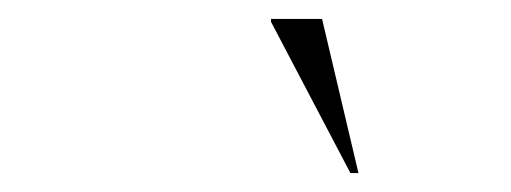

<svg xmlns="http://www.w3.org/2000/svg" viewBox="-20 -752 540 203"><path d="M359 -569H350.5L266.5 -729V-732H320.5Z"/></svg>

Font: Newsreader Display ExtraLight
Style: Italic
Weight: 275
Italic angle: -17°
Designer: Hugues Gentile
Foundry: Production Type
Version: Version 1.001